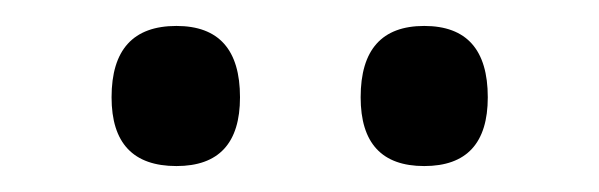

<svg xmlns="http://www.w3.org/2000/svg" viewBox="-20 -763 462 148"><path d="M307 -635Q258 -635 258 -688Q258 -743 307 -743Q356 -743 356 -688Q356 -635 307 -635ZM116 -635Q66 -635 66 -688Q66 -743 116 -743Q165 -743 165 -688Q165 -635 116 -635Z"/></svg>

Font: Georama Medium
Style: Regular
Weight: 500
Designer: Jean-Baptiste Levee
Foundry: Production Type
Version: Version 1.000